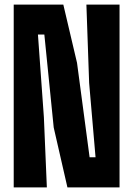

<svg xmlns="http://www.w3.org/2000/svg" viewBox="-20 -820 583 840"><path d="M40 0V-800H257L317 -545L372 -132H398L370 -457L358 -800H503V0H275L215 -262L174 -669H146L172 -307L185 0Z"/></svg>

Font: Big Shoulders Display Thin Black
Style: Regular
Weight: 900
Version: Version 2.002